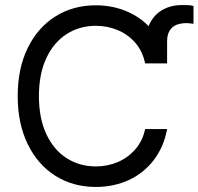

<svg xmlns="http://www.w3.org/2000/svg" viewBox="-20 -738 794 768"><path d="M564.5 -484.4V-573.2Q564.5 -619.1 583 -651.4Q601.6 -683.6 633.8 -700.7Q666 -717.8 706.1 -717.8Q723.6 -717.8 734.4 -717.3Q745.1 -716.8 753.9 -713.9V-642.6Q752.9 -642.6 751 -643.1Q749 -643.6 747.1 -643.6Q742.2 -644.5 737.3 -645Q732.4 -645.5 726.6 -645.5Q703.1 -645.5 686 -638.7Q668.9 -631.8 658.7 -615.7Q648.4 -599.6 648.4 -572.3V-484.4ZM363.3 -634.8Q298.8 -634.8 247.1 -602.1Q195.3 -569.3 165.5 -505.9Q135.7 -442.4 135.7 -353.5Q135.7 -264.6 165.5 -201.2Q195.3 -137.7 247.1 -105Q298.8 -72.3 363.3 -72.3Q410.2 -72.3 451.2 -89.8Q492.2 -107.4 521.5 -141.1Q550.8 -174.8 560.5 -221.7H648.4Q635.7 -151.4 595.7 -98.6Q555.7 -45.9 495.6 -18.1Q435.5 9.8 363.3 9.8Q272.5 9.8 201.7 -34.7Q130.9 -79.1 90.8 -161.6Q50.8 -244.1 50.8 -353.5Q50.8 -463.9 90.8 -545.9Q130.9 -627.9 201.7 -672.4Q272.5 -716.8 363.3 -716.8Q434.6 -716.8 495.1 -689Q555.7 -661.1 595.7 -608.9Q635.7 -556.6 648.4 -484.4H560.5Q550.8 -532.2 522 -565.9Q493.2 -599.6 451.7 -617.2Q410.2 -634.8 363.3 -634.8Z"/></svg>

Font: Pretendard JP Variable
Style: Regular
Weight: 400
Designer: Base glyphs from Inter by Rasmus Andersson; Hangul glyphs from Noto Sans CJK(Source Han Sans) by Jang Soo-young and Kang
Foundry: Kil Hyung-jin
Version: Version 1.307;Glyphs 3.2 (3192)